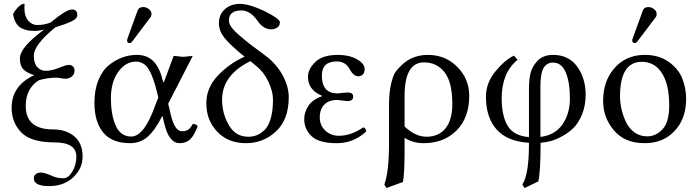

<svg xmlns="http://www.w3.org/2000/svg" viewBox="-20 -718 3549 976"><path d="M205.1 -567.9Q179.2 -561 152.8 -561Q106.9 -561 81.1 -579.6Q55.2 -598.1 45.9 -646Q67.9 -686 96.2 -698.2H105Q105 -695.3 104.5 -688.7Q104 -682.1 104 -678.2Q104 -634.3 124 -612.5Q144 -590.8 168 -590.8Q207 -590.8 237.8 -604Q316.9 -669.9 346.2 -669.9Q373 -669.9 373 -641.1Q373 -624 345 -610.1Q316.9 -596.2 261.2 -579.1Q152.3 -490.2 151.9 -435.1Q151.9 -396 169.4 -377Q187 -357.9 211.9 -357.9Q241.7 -357.9 279.3 -373Q316.9 -388.2 329.1 -388.2Q342.3 -388.2 350.6 -380.6Q358.9 -373 358.9 -359.9Q358.9 -340.8 345.5 -329.3Q332 -317.9 312 -317.9Q304.2 -317.9 288.6 -320.6Q272.9 -323.2 266.1 -323.2Q225.1 -323.2 180.2 -311Q150.4 -295.9 130.6 -262Q110.8 -228 110.8 -179.2Q110.8 -60.1 250 -60.1Q316.9 -60.1 358.4 -24.4Q399.9 11.2 399.9 78.1Q399.9 138.2 352.5 183.1Q305.2 228 229 228Q151.9 228 151.9 188Q151.9 174.8 161.9 167Q171.9 159.2 188 159.2Q206.1 159.2 244.1 175.8Q268.1 188 301.8 188Q327.6 188 347.9 154.1Q368.2 120.1 368.2 78.1Q368.2 6.3 257.8 5.9Q137.7 5.9 88.4 -44.7Q39.1 -95.2 39.1 -169.9Q39.1 -282.7 153.8 -335.9Q115.7 -348.1 98.4 -366Q81.1 -383.8 81.1 -420.9Q81.1 -478 205.1 -567.9Z M708 -682.1Q724.1 -682.1 737.1 -671.6Q750 -661.1 750 -647Q750 -635.7 743.7 -628.9L651.9 -506.8Q646 -499 639.6 -499Q625.5 -499 626 -512.2Q626 -516.1 627.9 -522L679.7 -665Q686 -682.1 708 -682.1ZM835 -190.9 848.6 -132.8Q868.7 -50.8 904.8 -50.8Q923.8 -50.8 935.8 -58.3Q947.8 -65.9 960 -87.9Q976.1 -87.9 984.9 -77.1Q967.8 -30.3 947.3 -10.3Q926.8 9.8 893.6 9.8Q838.4 9.8 814.9 -90.8L805.7 -129.9Q767.6 -54.7 730.2 -22.5Q692.9 9.8 641.6 9.8Q548.8 9.8 504.4 -44.7Q460 -99.1 460 -195.8Q460 -261.7 480.5 -311.3Q501 -360.8 534.4 -387.5Q567.9 -414.1 603.3 -426.5Q638.7 -439 675.8 -439Q703.1 -439 724.6 -430.2Q746.1 -421.4 762.2 -404.1Q778.3 -386.7 789.6 -362.1Q800.8 -337.4 808.6 -304.2Q811 -294.4 814 -302.7Q814.5 -303.7 815.4 -306.2L862.8 -434.1Q869.6 -434.1 886.2 -431.6Q902.8 -429.2 910.9 -429.2Q918.9 -429.2 936.3 -431.6Q953.6 -434.1 960 -434.1ZM784.7 -222.2 779.8 -243.2Q760.7 -324.2 736.8 -364.5Q712.9 -404.8 670.9 -404.8Q619.1 -404.8 581.5 -353.3Q543.9 -301.8 543.9 -219.2Q543.9 -132.3 568.8 -78.1Q593.8 -23.9 647 -23.9Q712.9 -23.9 768.6 -181.2Z M1223.6 -430.2 1208.5 -441.9Q1144.5 -495.1 1118.7 -528.6Q1092.8 -562 1092.8 -600.1Q1092.8 -645 1123.3 -671.6Q1153.8 -698.2 1199.7 -698.2Q1246.6 -698.2 1325.7 -661.1Q1402.8 -622.1 1402.8 -605Q1402.8 -585.9 1388.2 -577.4Q1373.5 -568.8 1358.9 -568.8Q1318.8 -568.8 1288.6 -612.8Q1252.4 -664.6 1207.5 -665Q1143.6 -665 1143.6 -613.8Q1143.6 -591.8 1167.7 -565.9Q1191.9 -540 1251.5 -493.2L1322.8 -439.9Q1378.9 -399.9 1412.6 -342.8Q1447.8 -281.7 1447.8 -224.1Q1447.8 -110.4 1383.3 -50.3Q1318.8 9.8 1230.5 9.8Q1139.6 9.8 1084.2 -48.6Q1028.8 -106.9 1028.8 -192.9Q1028.8 -272 1087.2 -333.5Q1145.5 -395 1223.6 -430.2ZM1252.9 -407.2Q1108.9 -336.4 1108.9 -210.9Q1108.9 -141.1 1143.3 -82Q1177.7 -22.9 1241.7 -22.9Q1263.7 -22.9 1283.2 -30Q1302.7 -37.1 1323.2 -55.7Q1343.8 -74.2 1355.7 -114Q1367.7 -153.8 1367.7 -211.9Q1367.7 -252.9 1344.7 -302Q1321.8 -351.1 1284.7 -380.9Z M1605.5 -121.1Q1605.5 -81.1 1633.5 -54.4Q1661.6 -27.8 1702.6 -27.8Q1764.6 -27.8 1826.7 -70.8Q1840.8 -65.9 1841.3 -49.8Q1777.3 10.3 1691.4 9.8Q1601.6 9.8 1564 -25.6Q1526.4 -61 1526.4 -112.8Q1526.4 -147 1547.4 -179.4Q1568.4 -211.9 1617.2 -229V-231Q1545.4 -260.7 1545.4 -327.1Q1545.4 -366.2 1582.5 -402.6Q1619.6 -439 1698.2 -439Q1754.4 -439 1793.9 -417Q1833.5 -395 1833.5 -367.2Q1833.5 -347.2 1823.5 -338.6Q1813.5 -330.1 1801.3 -330.1Q1778.3 -330.1 1759.3 -362.8Q1738.3 -405.8 1692.4 -405.8Q1616.2 -405.8 1616.2 -334Q1616.2 -243.2 1695.3 -243.2L1719.2 -245.6Q1743.2 -248 1746.6 -248Q1775.4 -248 1775.4 -227.1Q1775.4 -204.1 1745.6 -204.1Q1741.7 -204.1 1720.5 -207Q1699.2 -210 1694.3 -210Q1652.3 -210 1628.9 -186.5Q1605.5 -163.1 1605.5 -121.1Z M2028.3 207 1944.3 237.8 1933.6 220.2Q1957.5 157.2 1957.5 9.8V-184.1Q1957.5 -248 1968 -291.5Q1978.5 -335 1989 -350.1Q1999.5 -365.2 2017.6 -382.8Q2072.8 -439 2155.3 -439Q2244.1 -439 2304.7 -377.9Q2365.2 -316.9 2365.2 -231Q2365.2 -119.1 2300.8 -54.7Q2236.3 9.8 2133.3 9.8Q2080.1 9.8 2036.6 -17.1V61Q2036.1 167 2028.3 207ZM2279.3 -189Q2279.3 -300.8 2239.7 -350.8Q2200.2 -400.9 2135.3 -400.9Q2036.1 -400.9 2036.6 -228V-75.2Q2090.8 -23.4 2147.5 -22.9Q2210.4 -22.9 2244.9 -65.9Q2279.3 -108.9 2279.3 -189Z M2877 -217.8Q2877 -299.8 2856 -349.9Q2835 -399.9 2791 -399.9Q2760.3 -399.9 2743.7 -373.5Q2727.1 -347.2 2727.1 -275.9V-22Q2800.3 -30.8 2838.6 -84.7Q2877 -138.7 2877 -217.8ZM2728 7.8Q2728 157.7 2716.3 204.1L2647 237.8L2635.3 220.2Q2669.4 168.5 2668.9 7.8Q2558.1 1 2504.2 -60.1Q2450.2 -121.1 2450.2 -227.1Q2450.2 -295.9 2498 -354.5Q2545.9 -413.1 2592.3 -435.1L2611.3 -414.1Q2530.3 -349.1 2530.3 -217.8Q2530.3 -129.9 2560.3 -78.9Q2590.3 -27.8 2668.9 -21V-259.8Q2668.9 -317.9 2678 -350.3Q2687 -382.8 2714.4 -411.1Q2743.2 -439 2791 -439Q2871.1 -439 2914.1 -379.4Q2957 -319.8 2957 -236.8Q2957 -181.6 2939 -137.2Q2920.9 -92.8 2895.5 -67.9Q2870.1 -43 2836.7 -24.9Q2803.2 -6.8 2777.6 -0.5Q2752 5.9 2728 7.8Z M3275.9 -682.1Q3292 -682.1 3304.9 -671.6Q3317.9 -661.1 3317.9 -647Q3317.9 -635.7 3312 -628.9L3219.7 -506.8Q3213.9 -499 3208 -499Q3193.8 -499 3193.8 -512.2Q3193.8 -516.1 3195.8 -522L3248 -665Q3253.9 -682.1 3275.9 -682.1ZM3045.9 -205.1Q3045.9 -304.2 3101.1 -369.1Q3160.6 -439 3257.8 -439Q3329.6 -439 3379.2 -403.6Q3428.7 -368.2 3448.2 -319.1Q3467.8 -270 3467.8 -213.9Q3467.8 -109.4 3402.8 -45.9Q3345.7 10.3 3255.9 9.8Q3155.8 9.8 3100.8 -55.2Q3045.9 -120.1 3045.9 -205.1ZM3242.7 -403.8Q3131.8 -403.8 3131.8 -228Q3131.8 -195.8 3139.4 -162.8Q3147 -129.9 3161.9 -97.9Q3176.8 -65.9 3204.8 -45.4Q3232.9 -24.9 3270 -24.9Q3314 -24.9 3347.9 -61Q3381.8 -97.2 3381.8 -182.1Q3381.8 -289.1 3344.7 -346.4Q3307.6 -403.8 3242.7 -403.8Z"/></svg>

Font: Linux Libertine Capitals
Style: Small Caps
Weight: 400
Designer: Philipp H. Poll
Foundry: Philipp H. Poll
Version: Version 5.1.3